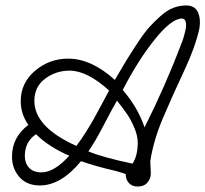

<svg xmlns="http://www.w3.org/2000/svg" viewBox="-20 -663 753 704"><path d="M430 -333Q485 -270 510 -196Q586 -347 645 -503Q648 -509 652 -522Q656 -535 660 -552.5Q664 -570 661 -582.5Q658 -595 647 -595Q609 -595 547.5 -518.5Q486 -442 430 -333ZM277 -72Q204 17 126 17Q78 17 51 -14Q24 -45 24 -89Q24 -160 84 -205Q56 -245 56 -292Q56 -359 108.5 -403.5Q161 -448 230 -448Q315 -448 401 -370Q429 -418 444 -442.5Q459 -467 484 -505Q509 -543 527 -563Q545 -583 568.5 -604Q592 -625 615 -634Q638 -643 662 -643Q695 -643 706 -617.5Q717 -592 711 -558Q696 -490 655.5 -404Q615 -318 578.5 -232.5Q542 -147 531 -71Q531 -64 532 -49.5Q533 -35 533 -27Q533 -8 520.5 6.5Q508 21 485 21Q465 21 453 8.5Q441 -4 441 -24Q441 -26 405 -36Q331 -53 277 -72ZM112 -171Q71 -143 71 -91Q71 -65 86.5 -48Q102 -31 132 -31Q179 -31 234 -92Q158 -125 112 -171ZM304 -108Q356 -86 466 -63Q485 -92 485 -140Q485 -165 473 -193.5Q461 -222 448 -241.5Q435 -261 409 -294Q395 -271 361 -205.5Q327 -140 304 -108ZM260 -128Q277 -150 294.5 -178Q312 -206 323 -225.5Q334 -245 353 -280.5Q372 -316 380 -331Q300 -404 235 -404Q185 -404 145.5 -374.5Q106 -345 106 -293Q106 -197 260 -128Z"/></svg>

Font: Bonbon
Style: Regular
Weight: 400
Designer: Ksenia Erulevich
Foundry: Cyreal (www.cyreal.org)
Version: Version 1.000